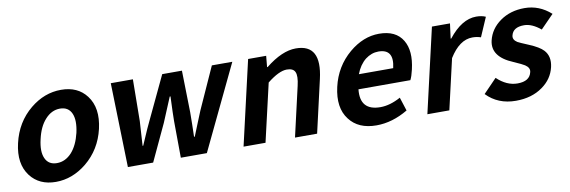

<svg xmlns="http://www.w3.org/2000/svg" viewBox="-47 -908 3730 1257"><g transform="rotate(-10 1818.5 -280.0)"><path d="M76 -63Q13 -146 44 -279Q75 -414 176 -497Q270 -574 381 -574Q492 -574 550 -497Q613 -414 582 -279Q551 -146 450 -63Q355 14 245 14Q135 14 76 -63ZM372 -153Q413 -199 432 -279Q450 -360 430 -406Q409 -454 353 -454Q297 -454 254 -406Q212 -360 194 -279Q175 -199 196 -153Q217 -106 273 -106Q329 -106 372 -153Z M710 -560H857L854 -283Q853 -253 849 -202Q845 -140 844 -120H848Q902 -246 921 -283L1052 -560H1183L1189 -283Q1189 -251 1188 -202L1186 -120H1191Q1200 -140 1224 -202Q1244 -253 1257 -283L1382 -560H1518L1250 0H1077L1075 -244Q1075 -284 1080 -407H1075L1007 -244L893 0H725Z M1623 -560H1743L1736 -486H1740Q1850 -574 1942 -574Q2115 -574 2063 -349L1983 0H1836L1912 -331Q1927 -395 1914 -422Q1902 -448 1860 -448Q1808 -448 1729 -385L1640 0H1494Z M2197 -64Q2135 -144 2166 -279Q2196 -410 2296 -495Q2390 -574 2495 -574Q2607 -574 2652 -498Q2695 -426 2667 -306Q2657 -262 2645 -239H2300Q2285 -99 2422 -99Q2486 -99 2557 -138L2586 -48Q2482 14 2376 14Q2256 14 2197 -64ZM2548 -336Q2577 -460 2471 -460Q2425 -460 2384 -429Q2342 -395 2320 -336Z M2845 -560H2965L2952 -461H2956Q3045 -574 3141 -574Q3178 -574 3204 -562L3149 -435Q3123 -444 3093 -444Q3007 -444 2939 -334L2862 0H2716Z M3108 -65 3197 -157Q3261 -96 3333 -96Q3414 -96 3427 -155Q3434 -183 3402 -204Q3387 -214 3330 -239Q3190 -297 3214 -402Q3232 -478 3300 -526Q3368 -574 3462 -574Q3560 -574 3637 -505L3550 -416Q3492 -464 3440 -464Q3366 -464 3354 -410Q3348 -383 3378 -364Q3390 -357 3450 -332Q3517 -304 3543 -276Q3583 -233 3567 -163Q3549 -86 3481 -38Q3409 14 3303 14Q3184 14 3108 -65Z"/></g></svg>

Font: KaiGen Gothic CN Bold
Style: Bold
Weight: 700
Designer: Ryoko NISHIZUKA  (kana & ideographs); Paul D. Hunt (Latin, Greek & Cyrillic); Wenlong ZHANG  (bopomofo); Sandoll Communi
Foundry: Adobe Systems Incorporated
Version: Version 1.002.20150501